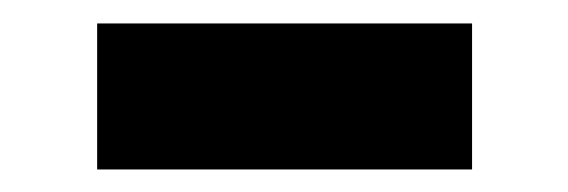

<svg xmlns="http://www.w3.org/2000/svg" viewBox="-20 -371 494 167"><path d="M390.6 -223.6H64.5V-350.6H390.6Z"/></svg>

Font: Pretendard JP ExtraBold
Style: Regular
Weight: 800
Designer: Base glyphs from Inter by Rasmus Andersson; Hangeul glyphs from Noto Sans CJK(Source Han Sans) by Jang Soo-young and Kan
Foundry: Kil Hyung-jin
Version: Version 1.309